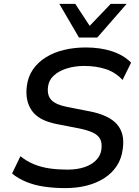

<svg xmlns="http://www.w3.org/2000/svg" viewBox="-20 -958 716 987"><path d="M315 9Q259 9 207.5 1.5Q156 -6 114 -23.5Q72 -41 42 -66L85 -155Q117 -129 155 -113.5Q193 -98 236 -92Q279 -86 326 -86Q377 -86 415 -99Q453 -112 475 -135.5Q497 -159 501 -188Q506 -222 495 -243Q484 -264 457 -276.5Q430 -289 386 -298L273 -320Q179 -338 143.5 -389.5Q108 -441 118 -516Q124 -564 149.5 -601Q175 -638 216 -663.5Q257 -689 309.5 -701.5Q362 -714 421 -714Q496 -714 555.5 -694.5Q615 -675 654 -636L610 -547Q573 -587 523 -603Q473 -619 413 -619Q364 -619 323 -606Q282 -593 256.5 -569.5Q231 -546 227 -513Q221 -469 243.5 -444.5Q266 -420 326 -408L439 -386Q539 -367 581 -319.5Q623 -272 611 -192Q605 -143 580.5 -105.5Q556 -68 516.5 -42.5Q477 -17 426 -4Q375 9 315 9ZM386 -765 285 -938H367L441 -825L549 -938H631L480 -765Z"/></svg>

Font: Nunito Sans 7pt SemiBold
Style: Italic
Weight: 600
Italic angle: -9°
Designer: Vernon Adams
Foundry: Vernon Adams
Version: Version 3.101;gftools[0.9.27]